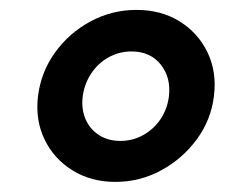

<svg xmlns="http://www.w3.org/2000/svg" viewBox="-20 -752 445 380"><path d="M55.2 -561.7Q61.2 -609.6 88.9 -648.1Q116.6 -686.6 158.9 -709.5Q201.3 -732.4 250.1 -732.4Q299 -732.4 335.6 -709.6Q372.2 -686.8 390.8 -648.1Q409.4 -609.4 403.4 -561.7Q397.8 -514.9 369.6 -476.4Q341.4 -437.9 299.2 -415Q257.1 -392 208 -392Q160 -392 123.2 -415Q86.4 -437.9 68 -476.4Q49.6 -514.9 55.2 -561.7ZM143.7 -561.2Q140.7 -536.6 149.2 -516.4Q157.8 -496.3 175.9 -484.7Q194 -473.1 218.1 -473.1Q242.6 -473.1 263.5 -484.7Q284.4 -496.3 297.9 -516.4Q311.3 -536.6 314.3 -561.2Q318.7 -598.6 298 -624.4Q277.2 -650.2 240.3 -650.2Q215.7 -650.2 194.7 -638.4Q173.7 -626.6 160.4 -606.4Q147.1 -586.3 143.7 -561.2Z"/></svg>

Font: Aleo
Style: Italic
Weight: 400
Italic angle: -7°
Designer: Alessio Laiso
Foundry: Alessio Laiso
Version: Version 2.001;gftools[0.9.29]